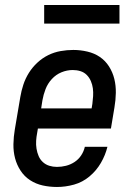

<svg xmlns="http://www.w3.org/2000/svg" viewBox="-20 -737 540 765"><path d="M207 8Q178 8 150.5 2Q123 -4 100 -19Q77 -34 62 -57Q47 -80 40 -106.5Q33 -133 33.5 -162.5Q34 -192 39 -221L61 -351Q65 -375 73 -399.5Q81 -424 95 -446.5Q109 -469 129 -487.5Q149 -506 172.5 -517.5Q196 -529 221.5 -533.5Q247 -538 272 -538Q300 -538 328 -531.5Q356 -525 378 -510Q400 -495 414.5 -472Q429 -449 435.5 -422.5Q442 -396 441.5 -367Q441 -338 436 -309L422 -225H131L128 -207Q125 -192 124 -176Q123 -160 125.5 -144.5Q128 -129 134 -115Q140 -101 151 -91Q162 -81 176.5 -76.5Q191 -72 207 -72Q225 -72 243 -76.5Q261 -81 277 -91.5Q293 -102 303.5 -118Q314 -134 318 -152H408Q400 -119 382 -88Q364 -57 336.5 -34Q309 -11 275 -1.5Q241 8 207 8ZM144 -305H345L348 -323Q350 -338 351 -354Q352 -370 350 -385Q348 -400 342 -414Q336 -428 325.5 -438.5Q315 -449 300.5 -453.5Q286 -458 270 -458Q270 -458 270 -458Q270 -458 270 -458Q247 -458 225 -449Q203 -440 186.5 -422Q170 -404 161.5 -382Q153 -360 149 -337ZM156 -643V-717H456V-643Z"/></svg>

Font: Iosevka Slab Medium Oblique
Style: Regular
Weight: 500
Italic angle: -9°
Monospace: yes
Designer: Belleve Invis
Foundry: Belleve Invis
Version: Version 11.1.1; ttfautohint (v1.8.3)